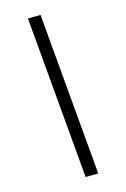

<svg xmlns="http://www.w3.org/2000/svg" viewBox="-140 -757 530 808"><g transform="rotate(-20 125.0 -353.0)"><path d="M98 -710V0L153 4V-706Z"/></g></svg>

Font: Catamaran ExtraLight
Style: Regular
Weight: 250
Designer: Pria Ravichandran
Version: Version 2.000